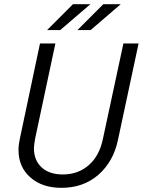

<svg xmlns="http://www.w3.org/2000/svg" viewBox="-20 -900 688 926"><path d="M69.3 -176.8Q69.3 -202.1 75.2 -228.5L172.9 -690.4H247.1L149.4 -231.4Q144.5 -203.1 143.6 -185.5Q143.6 -127 180.7 -92.8Q217.8 -58.6 283.2 -58.6Q357.4 -58.6 409.2 -104.5Q460 -149.4 476.6 -231.4L575.2 -690.4H648.4L548.8 -224.6Q527.3 -121.1 454.1 -56.6Q381.8 5.9 276.4 5.9Q183.6 5.9 127 -43.9Q69.3 -93.8 69.3 -176.8ZM332 -879.9H416L270.5 -754.9H207ZM478.5 -879.9H562.5L417 -754.9H353.5Z"/></svg>

Font: Dinish
Style: Italic
Weight: 400
Italic angle: -12°
Designer: Bert Driehuis
Foundry: Playbeing
Version: Version 3.002; git-62d0f29-release